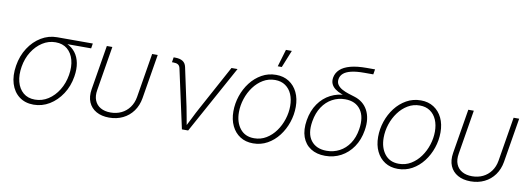

<svg xmlns="http://www.w3.org/2000/svg" viewBox="-59 -1127 4180 1508"><g transform="rotate(10 2031.0 -373.0)"><path d="M243.2 11.2Q175.3 11.2 128.4 -24.4Q81.5 -60.1 62 -122.8Q42.5 -185.5 55.7 -266.6Q68.8 -347.7 109.4 -409.9Q149.9 -472.2 208.5 -507.3Q267.1 -542.5 334.5 -542.5H619.1L612.8 -502.9H388.2L330.6 -501.5Q273.9 -501.5 225.8 -470.5Q177.7 -439.5 144.5 -386.7Q111.3 -334 100.1 -266.6Q88.9 -199.7 102.8 -146Q116.7 -92.3 153.6 -61Q190.4 -29.8 247.1 -29.8Q304.2 -29.8 352.3 -60.8Q400.4 -91.8 433.6 -145.5Q466.8 -199.2 478 -266.6Q489.3 -334 474.9 -387.2Q460.4 -440.4 423.8 -470.9Q387.2 -501.5 330.6 -501.5L331.5 -522Q381.8 -522 421.4 -503.9Q460.9 -485.8 486.8 -451.9Q512.7 -418 522 -370.1Q531.2 -322.3 521.5 -262.7Q508.8 -183.6 468.3 -121.6Q427.7 -59.6 369.4 -24.2Q311 11.2 243.2 11.2Z M845.2 8.3Q785.2 8.3 742.7 -15.6Q700.2 -39.6 681.4 -83.5Q662.6 -127.4 672.4 -187.5L731 -542.5H774.9L716.8 -189Q708.5 -140.6 722.9 -105.5Q737.3 -70.3 770 -51.8Q802.7 -33.2 849.6 -33.2Q897 -33.2 935.5 -51.8Q974.1 -70.3 1000 -105.5Q1025.9 -140.6 1034.2 -189L1092.3 -542.5H1136.7L1078.1 -187.5Q1067.9 -127.9 1035.9 -83.7Q1003.9 -39.6 954.8 -15.6Q905.8 8.3 845.2 8.3Z M1425.3 0 1322.3 -472.2Q1317.9 -490.2 1304.9 -498Q1292 -505.9 1268.6 -505.9H1256.8L1263.2 -545.9H1274.9Q1314 -545.9 1336.2 -531.5Q1358.4 -517.1 1364.7 -486.8L1429.7 -183.1Q1438.5 -142.1 1445.3 -100.8Q1452.1 -59.6 1460 -19.5H1445.8Q1467.3 -59.6 1487.3 -100.8Q1507.3 -142.1 1529.8 -183.1L1725.1 -542.5H1773.4L1475.1 0Z M1993.7 11.2Q1934.1 11.2 1890.4 -16.8Q1846.7 -44.9 1822.8 -94.7Q1798.8 -144.5 1798.8 -210Q1798.8 -272.9 1819.1 -333.5Q1839.4 -394 1877 -442.9Q1914.6 -491.7 1966.3 -521Q2018.1 -550.3 2081.1 -550.3Q2140.1 -550.3 2183.8 -522.2Q2227.5 -494.1 2251.5 -444.3Q2275.4 -394.5 2275.4 -329.1Q2275.4 -265.6 2254.9 -205.1Q2234.4 -144.5 2196.8 -95.5Q2159.2 -46.4 2107.4 -17.6Q2055.7 11.2 1993.7 11.2ZM1994.6 -29.8Q2047.9 -29.8 2091.3 -56.2Q2134.8 -82.5 2166 -126Q2197.3 -169.4 2214.1 -222.2Q2231 -274.9 2231 -327.6Q2231 -380.9 2213.4 -421.6Q2195.8 -462.4 2161.9 -485.8Q2127.9 -509.3 2080.1 -509.3Q2027.8 -509.3 1984.6 -483.6Q1941.4 -458 1909.7 -415Q1877.9 -372.1 1860.4 -318.8Q1842.8 -265.6 1842.8 -210.9Q1842.8 -131.3 1882.6 -80.6Q1922.4 -29.8 1994.6 -29.8ZM2080.6 -618.7 2121.6 -756.8H2168.5L2112.8 -618.7Z M2568.4 9.3Q2500.5 9.3 2453.1 -21Q2405.8 -51.3 2385.7 -107.4Q2365.7 -163.6 2378.4 -241.2Q2391.6 -319.3 2430.2 -374.8Q2468.8 -430.2 2525.9 -459.5Q2583 -488.8 2650.9 -488.8L2683.6 -469.7Q2645 -479 2613.5 -490.7Q2582 -502.4 2560.5 -518.6Q2539.1 -534.7 2529.3 -556.6Q2519.5 -578.6 2524.4 -607.4Q2531.2 -645.5 2560.1 -672.4Q2588.9 -699.2 2641.1 -713.4Q2693.4 -727.5 2770.5 -727.5H2837.4L2830.6 -686.5H2757.3Q2694.3 -686.5 2654.1 -676.5Q2613.8 -666.5 2593.3 -648.2Q2572.8 -629.9 2568.4 -604.5Q2563.5 -576.7 2577.1 -557.4Q2590.8 -538.1 2614.7 -525.1Q2638.7 -512.2 2665.5 -503.7Q2692.4 -495.1 2714.8 -488.3Q2750.5 -477.5 2777.6 -456.1Q2804.7 -434.6 2821.5 -403.3Q2838.4 -372.1 2843.8 -331.5Q2849.1 -291 2840.8 -241.7Q2828.1 -164.6 2789.6 -108.2Q2751 -51.8 2694.1 -21.2Q2637.2 9.3 2568.4 9.3ZM2572.8 -31.7Q2628.4 -31.7 2675.3 -56.4Q2722.2 -81.1 2753.9 -128.2Q2785.6 -175.3 2796.4 -242.7Q2812.5 -342.3 2771.7 -398.9Q2731 -455.6 2647.9 -455.6Q2592.8 -455.6 2545.7 -430.2Q2498.5 -404.8 2466.6 -356.7Q2434.6 -308.6 2423.3 -241.2Q2406.2 -140.6 2448 -86.2Q2489.7 -31.7 2572.8 -31.7Z M3147.9 11.2Q3088.4 11.2 3044.7 -16.8Q3001 -44.9 2977.1 -94.7Q2953.1 -144.5 2953.1 -210Q2953.1 -272.9 2973.4 -333.5Q2993.7 -394 3031.2 -442.9Q3068.8 -491.7 3120.6 -521Q3172.4 -550.3 3235.4 -550.3Q3294.4 -550.3 3338.1 -522.2Q3381.8 -494.1 3405.8 -444.3Q3429.7 -394.5 3429.7 -329.1Q3429.7 -265.6 3409.2 -205.1Q3388.7 -144.5 3351.1 -95.5Q3313.5 -46.4 3261.7 -17.6Q3210 11.2 3147.9 11.2ZM3148.9 -29.8Q3202.1 -29.8 3245.6 -56.2Q3289.1 -82.5 3320.3 -126Q3351.6 -169.4 3368.4 -222.2Q3385.3 -274.9 3385.3 -327.6Q3385.3 -380.9 3367.7 -421.6Q3350.1 -462.4 3316.2 -485.8Q3282.2 -509.3 3234.4 -509.3Q3182.1 -509.3 3138.9 -483.6Q3095.7 -458 3064 -415Q3032.2 -372.1 3014.6 -318.8Q2997.1 -265.6 2997.1 -210.9Q2997.1 -131.3 3036.9 -80.6Q3076.7 -29.8 3148.9 -29.8Z M3728 8.3Q3668 8.3 3625.5 -15.6Q3583 -39.6 3564.2 -83.5Q3545.4 -127.4 3555.2 -187.5L3613.8 -542.5H3657.7L3599.6 -189Q3591.3 -140.6 3605.7 -105.5Q3620.1 -70.3 3652.8 -51.8Q3685.5 -33.2 3732.4 -33.2Q3779.8 -33.2 3818.4 -51.8Q3856.9 -70.3 3882.8 -105.5Q3908.7 -140.6 3917 -189L3975.1 -542.5H4019.5L3960.9 -187.5Q3950.7 -127.9 3918.7 -83.7Q3886.7 -39.6 3837.6 -15.6Q3788.6 8.3 3728 8.3Z"/></g></svg>

Font: Inter 16pt ExtraLight
Style: Italic
Weight: 250
Italic angle: -9.3988°
Version: Version 4.001;git-66647c0bb